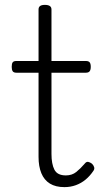

<svg xmlns="http://www.w3.org/2000/svg" viewBox="-20 -750 428 787"><path d="M244 17Q208 17 184.5 2.5Q161 -12 149.5 -40Q138 -68 138 -107V-452H47Q36 -452 32 -458Q28 -464 28 -476Q28 -489 32 -494.5Q36 -500 47 -500H138V-711Q138 -721 144.5 -725.5Q151 -730 164 -730Q177 -730 184 -725.5Q191 -721 191 -711V-500H332Q343 -500 347.5 -494.5Q352 -489 352 -476Q352 -464 347.5 -458Q343 -452 332 -452H191V-119Q191 -78 203 -54.5Q215 -31 250 -31Q275 -31 292.5 -45Q310 -59 327 -79Q334 -88 341.5 -86.5Q349 -85 357 -79Q364 -72 366 -64.5Q368 -57 363 -50Q349 -29 331 -14Q313 1 291 9Q269 17 244 17Z"/></svg>

Font: Playwrite US Modern ExtraLight
Style: Regular
Weight: 250
Designer: Veronika Burian, José Scaglione
Foundry: TypeTogether
Version: Version 1.003